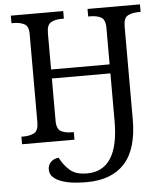

<svg xmlns="http://www.w3.org/2000/svg" viewBox="-62 -768 907 1062"><g transform="rotate(-5 391.5 -237.0)"><path d="M376 240Q353 240 322.5 238Q292 236 266 230Q223 220 198 201Q173 182 173 152Q173 127 190.5 110Q208 93 233 92Q255 135 288 163.5Q321 192 382 192Q559 192 559 -83V-348H234V-114Q234 -67 258 -54.5Q282 -42 316 -42H329V0H38V-42H51Q85 -42 109 -54.5Q133 -67 133 -114V-604Q133 -648 108.5 -660Q84 -672 51 -672H38V-714H329V-672H316Q282 -672 258 -659.5Q234 -647 234 -600V-398H559V-600Q559 -647 535 -659.5Q511 -672 477 -672H464V-714H755V-672H742Q708 -672 684 -659.5Q660 -647 660 -600V-84Q660 81 587.5 160.5Q515 240 376 240Z"/></g></svg>

Font: NotoSerif-Regular
Style: Regular
Weight: 400
Designer: Monotype Design Team
Foundry: Monotype Imaging Inc.
Version: Version 2.007; ttfautohint (v1.8) -l 8 -r 50 -G 200 -x 14 -D